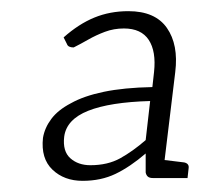

<svg xmlns="http://www.w3.org/2000/svg" viewBox="-20 -736 358 344"><path d="M128 -412Q95 -412 74 -432Q53 -452 57 -489Q60 -507 72 -523Q84 -539 107 -551Q130 -564 166 -571.5Q202 -579 253 -580L256 -607Q260 -644 246.5 -664.5Q233 -685 202 -685Q184 -685 168 -679Q152 -673 138 -665Q124 -657 112 -651Q107 -651 104 -652.5Q101 -654 100 -657L94 -669Q121 -693 149 -704.5Q177 -716 210 -716Q258 -716 279 -686Q300 -656 294 -607L271 -417H254Q248 -417 245 -419.5Q242 -422 241 -427V-461Q213 -437 187 -424.5Q161 -412 128 -412ZM142 -440Q173 -440 195.5 -452.5Q218 -465 241 -485L249 -555Q177 -553 138 -537.5Q99 -522 95 -491Q92 -465 106 -452.5Q120 -440 142 -440ZM261 -417 269 -450 310 -445Q319 -443 318 -435L316 -417Z"/></svg>

Font: Aleo Light
Style: Italic
Weight: 300
Italic angle: -7°
Designer: Alessio Laiso
Foundry: Alessio Laiso
Version: Version 2.001;gftools[0.9.29]